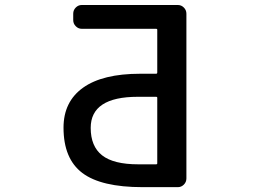

<svg xmlns="http://www.w3.org/2000/svg" viewBox="-20 -774 1040 772"><path d="M612.3 -380.9Q612.3 -384.8 607.4 -384.8H534.2Q344.7 -384.8 344.7 -259.8Q344.7 -185.5 390.6 -149.4Q436.5 -113.3 536.1 -113.3H607.4Q612.3 -113.3 612.3 -117.2ZM607.4 -477.5Q612.3 -477.5 612.3 -482.4V-654.3Q612.3 -658.2 607.4 -658.2H308.6Q294.9 -658.2 284.7 -668.5Q274.4 -678.7 274.4 -693.4V-718.8Q274.4 -733.4 284.7 -743.7Q294.9 -753.9 308.6 -753.9H695.3Q709 -753.9 719.2 -743.7Q729.5 -733.4 729.5 -718.8V-56.6Q729.5 -42 719.2 -31.7Q709 -21.5 695.3 -21.5H552.7Q386.7 -21.5 311 -78.6Q235.4 -135.7 235.4 -260.7Q235.4 -365.2 314 -421.4Q392.6 -477.5 543.9 -477.5Z"/></svg>

Font: Gen Jyuu Gothic L Monospace Medium
Style: Regular
Weight: 500
Designer: [Source Han Sans]
Ryoko NISHIZUKA  (kana & ideographs); Paul D. Hunt (Latin, Greek & Cyrillic); Wenlong ZHANG  (bopomofo
Version: Version 1.002.20150607